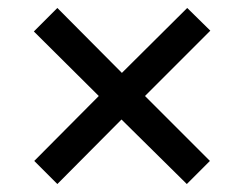

<svg xmlns="http://www.w3.org/2000/svg" viewBox="-20 -594 615 482"><path d="M450 -574 508 -517 344 -353 507 -190 449 -132 285 -294 124 -132 66 -190 228 -353 65 -515 124 -574 286 -411Z"/></svg>

Font: Noto Sans Lao Medium
Style: Regular
Weight: 500
Designer: Monotype Design Team
Foundry: Monotype Imaging Inc.
Version: Version 2.003; ttfautohint (v1.8.4.7-5d5b)